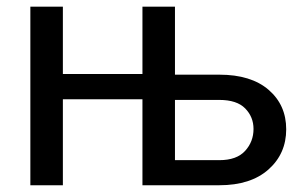

<svg xmlns="http://www.w3.org/2000/svg" viewBox="-20 -548 910 568"><path d="M166 -329.1H401.4V-528.3H497.6V-327.1H628.9Q722.7 -327.1 774.7 -282.2Q826.7 -237.3 826.7 -165.5Q826.7 -93.3 774.2 -46.6Q721.7 0 628.9 0H401.4V-254.4H166V0H69.8V-528.3H166ZM497.6 -252.4V-74.2H628.9Q680.2 -74.2 705.1 -101.6Q730 -128.9 730 -166.5Q730 -202.1 705.3 -227.3Q680.7 -252.4 628.9 -252.4Z"/></svg>

Font: GeogebraSans
Style: Regular
Weight: 400
Designer: Google
Version: Version 1.100140; 2013